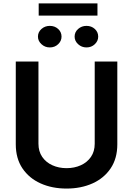

<svg xmlns="http://www.w3.org/2000/svg" viewBox="-20 -1085 774 1116"><path d="M530.5 -727.3H661.9V-246.4Q661.9 -164.1 623.2 -106.5Q584.5 -49 517.8 -19Q451 11 366.8 11Q282.7 11 215.9 -19Q149.1 -49 110.4 -106.5Q71.7 -164.1 71.7 -246.4V-727.3H203.5V-249.6Q203.5 -204.9 225.3 -173.1Q247.2 -141.3 284.3 -124.5Q321.4 -107.6 366.8 -107.6Q412.6 -107.6 449.8 -124.5Q486.9 -141.3 508.7 -173.1Q530.5 -204.9 530.5 -249.6ZM269.5 -809.3Q241.5 -809.3 221.1 -828.1Q200.6 -846.9 200.6 -872.1Q200.6 -898.7 221.1 -916.7Q241.5 -934.6 269.5 -934.6Q298.3 -934.6 318 -916.7Q337.7 -898.7 337.7 -872.1Q337.7 -846.9 318 -828.1Q298.3 -809.3 269.5 -809.3ZM482.6 -809.3Q454.5 -809.3 434.1 -828.1Q413.7 -846.9 413.7 -872.1Q413.7 -898.7 434.1 -916.7Q454.5 -934.6 482.6 -934.6Q511.4 -934.6 531.1 -916.7Q550.8 -898.7 550.8 -872.1Q550.8 -846.9 531.1 -828.1Q511.4 -809.3 482.6 -809.3ZM546.5 -1065.1V-994.2H204.9V-1065.1Z"/></svg>

Font: Inter UI Semi Bold
Style: Regular
Weight: 600
Designer: Rasmus Andersson
Foundry: rsms
Version: 3.2;8d6f07862